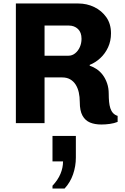

<svg xmlns="http://www.w3.org/2000/svg" viewBox="-20 -706 718 1101"><path d="M561 8Q523.5 8 496 -3.5Q468.5 -15 453 -43Q437.5 -71 437.5 -121Q437.5 -150.5 431.8 -176Q426 -201.5 413.8 -220.8Q401.5 -240 382.5 -251Q363.5 -262 337 -262H235.5V0H71V-686H429Q478 -686 520.5 -665.5Q563 -645 589.8 -607Q616.5 -569 616.5 -515Q616.5 -471 599.8 -434.8Q583 -398.5 555.2 -372.8Q527.5 -347 494.5 -334V-329Q515.5 -322.5 535 -309.2Q554.5 -296 569.8 -275.5Q585 -255 594.2 -228Q603.5 -201 603.5 -167.5Q603.5 -143.5 605.5 -122.5Q607.5 -101.5 612.8 -85.2Q618 -69 628.2 -57.8Q638.5 -46.5 654.5 -41.5V-7Q635 1 610 4.5Q585 8 561 8ZM235.5 -386.5H372.5Q393.5 -386.5 410.5 -400Q427.5 -413.5 437.5 -435.5Q447.5 -457.5 447.5 -483.5Q447.5 -520.5 426.8 -540Q406 -559.5 374.5 -559.5H235.5ZM281 375V359Q311.5 327 326.5 291.5Q341.5 256 341.5 219.5H281V73.5H415V197.5Q415 247 399 293.5Q383 340 350.5 375Z"/></svg>

Font: Chivo Medium
Style: Regular
Weight: 500
Designer: Hector Gatti
Foundry: Omnibus-Type
Version: Version 2.002